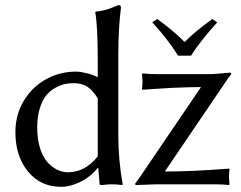

<svg xmlns="http://www.w3.org/2000/svg" viewBox="-20 -718 937 748"><path d="M622.1 -49.8Q676.3 -49.8 738.8 -52.7Q801.8 -55.7 836.9 -58.6L872.1 -61L874 -58.1Q872.1 -42.5 872.1 -26.9Q872.1 -26.4 874 0L872.1 2.9Q849.6 0 815.9 0H589.8L508.8 2.9L505.9 -1.5Q506.8 -2.9 527.8 -32.2L763.2 -378.9Q712.4 -378.4 655.3 -376Q597.7 -373 566.4 -370.6L535.2 -368.2L533.2 -371.1Q535.2 -386.7 535.2 -401.9Q535.2 -402.8 533.2 -429.2L535.2 -432.1Q557.6 -429.2 590.8 -429.2H794.9Q807.6 -429.2 826.7 -430.7Q845.7 -432.1 859.9 -433.6Q874 -435.1 875.5 -435.1Q880.9 -435.1 880.9 -429.2Q873.5 -420.9 851.1 -387.2ZM673.8 -501Q635.3 -563.5 573.2 -630.9L592.8 -644Q663.6 -591.8 699.2 -554.2Q738.3 -594.2 807.1 -644L826.2 -630.9Q758.3 -555.7 724.1 -501ZM360.8 -64Q334.5 -30.3 294.7 -10.3Q254.9 9.8 217.8 9.8Q137.7 9.8 88.9 -50Q40 -109.9 40 -203.1Q40 -270 72 -324.2Q104 -378.4 158.2 -408.7Q212.4 -439 276.9 -439Q293 -439 318.8 -432.6Q344.7 -426.3 360.8 -417V-481.9Q360.8 -616.7 351.1 -669.9L353 -672.9Q367.2 -673.8 381.6 -677.2Q396 -680.7 402.1 -682.6Q408.2 -684.6 424.3 -691.2Q440.4 -697.8 441.9 -698.2Q451.2 -698.2 451.2 -688Q440.9 -607.4 440.9 -500V-191.9Q440.9 -93.8 458 0L456.1 2.9Q436.5 0 411.6 0Q403.3 0 377 2.9Q368.2 2.9 368.2 0L362.8 -64ZM360.8 -108.9V-335Q341.8 -365.7 320.6 -379.9Q299.3 -394 266.1 -394Q249 -394 232.7 -390.6Q216.3 -387.2 195.8 -376Q175.3 -364.7 160.4 -346.9Q145.5 -329.1 135.3 -296.6Q125 -264.2 125 -221.2Q125 -176.3 135.7 -141.6Q146.5 -106.9 164.3 -86.9Q182.1 -66.9 202.4 -56.9Q222.7 -46.9 244.1 -46.9Q312 -46.9 360.8 -108.9Z"/></svg>

Font: Linux Biolinum
Style: Regular
Weight: 400
Designer: Philipp H. Poll
Foundry: Philipp H. Poll
Version: Version 0.6.4